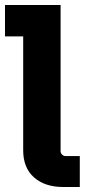

<svg xmlns="http://www.w3.org/2000/svg" viewBox="-35 -750 366 770"><path d="M219 0Q145 0 101.5 -38.5Q58 -77 58 -147V-671L125 -604H-15V-730H208V-144Q208 -136 214 -130Q220 -124 228 -124H285V0Z"/></svg>

Font: SUSE Thin ExtraBold
Style: Regular
Weight: 800
Version: Version 1.000